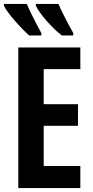

<svg xmlns="http://www.w3.org/2000/svg" viewBox="-28 -955 471 975"><path d="M-8 -935V-926Q6 -897 47.5 -849.5Q89 -802 120 -775H182V-787Q133 -877 108 -935ZM154 -935V-926Q168 -896 208 -850Q248 -804 286 -775H344V-787Q320 -830 299 -871Q278 -912 269 -935ZM380 -112H194V-316H368V-426H194V-604H380V-714H65V0H380Z"/></svg>

Font: Noto Sans UI Condensed
Style: Bold
Weight: 700
Width: 3
Designer: Monotype Design Team
Foundry: Monotype Imaging Inc.
Version: 1.001